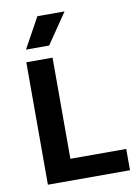

<svg xmlns="http://www.w3.org/2000/svg" viewBox="-89 -861 651 919"><g transform="rotate(-10 236.0 -401.5)"><path d="M68 0V-595H195.5V-103.5H467V0ZM77 -655 158.5 -803H290.5L189.5 -655Z"/></g></svg>

Font: Encode Sans SC SemiCondensed SemiBold
Style: Regular
Weight: 600
Width: 4
Designer: Multiple Designers
Foundry: Impallari Type
Version: Version 3.002